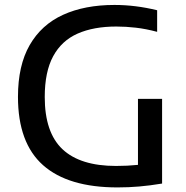

<svg xmlns="http://www.w3.org/2000/svg" viewBox="-20 -770 773 796"><path d="M467 7Q262.5 7 158.5 -85.2Q54.5 -177.5 54.5 -368.5Q54.5 -498.5 103 -583Q151.5 -667.5 241.2 -708.5Q331 -749.5 454.5 -749.5Q542 -749.5 631.5 -727.5V-638Q584.5 -650.5 543.2 -655.2Q502 -660 462 -660Q368.5 -660 302 -630.8Q235.5 -601.5 200.5 -537Q165.5 -472.5 165.5 -368Q165.5 -220.5 239.2 -151.2Q313 -82 461 -82Q509 -82 552 -86.5V-360H652V-9Q600.5 -0.5 557 3.2Q513.5 7 467 7Z"/></svg>

Font: Encode Sans Semi Expanded Medium
Style: Regular
Weight: 500
Width: 6
Designer: Multiple Designers
Foundry: Impallari Type
Version: Version 3.000; ttfautohint (v1.8.3) -l 8 -r 50 -G 200 -x 14 